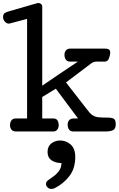

<svg xmlns="http://www.w3.org/2000/svg" viewBox="-34 -869 785 1269"><path d="M72.3 0Q51.8 0 42 -11.7Q32.2 -23.4 32.2 -42Q32.2 -60.1 41.3 -73Q50.3 -85.9 69.3 -85.9H145V-744.1L30.3 -713.9Q28.3 -713.9 27.8 -713.4Q27.3 -712.9 24.9 -712.9Q9.8 -712.9 -2 -726.3Q-13.7 -739.7 -13.7 -754.9Q-13.7 -775.9 -2.9 -782.5Q7.8 -789.1 23.9 -793.9L211.9 -848.1Q214.8 -849.1 219.2 -849.1Q229.5 -849.1 237.3 -842.8Q245.1 -836.4 245.1 -825.2V-302.7Q301.8 -341.3 363.8 -383.5Q425.8 -425.8 481 -461.9H429.2Q410.2 -461.9 401.1 -474.9Q392.1 -487.8 392.1 -505.9Q392.1 -524.4 401.9 -536.1Q411.6 -547.9 432.1 -547.9H658.2Q675.3 -547.9 684.8 -542.7Q694.3 -537.6 694.3 -521.5Q694.3 -503.4 686 -482.7Q677.7 -461.9 659.2 -461.9H605Q585.4 -461.9 571 -451.4Q556.6 -440.9 543.9 -431.2L402.3 -324.2L543.9 -142.1Q561.5 -117.7 577.9 -107.2Q594.2 -96.7 615 -94.2Q635.7 -91.8 667 -91.8H674.3Q707 -91.8 719 -83.5Q731 -75.2 731 -46.9Q731 -18.1 713.6 -9Q696.3 0 663.1 0H450.2Q431.6 0 422.4 -12.9Q413.1 -25.9 413.1 -43.9Q413.1 -62.5 422.6 -74.2Q432.1 -85.9 453.1 -85.9H481.9L335 -282.7L245.1 -228V-85.9H319.3Q337.9 -85.9 345.9 -72.8Q354 -59.6 354 -41Q354 -24.9 344.7 -12.5Q335.4 0 318.4 0ZM306.6 379.9Q291 379.9 280.5 369.6Q270 359.4 270 346.7Q270 331.5 285.2 321.3Q304.2 308.6 324.2 293.2Q344.2 277.8 358.2 257.1Q372.1 236.3 372.1 208.5Q332.5 208.5 306.4 190.4Q280.3 172.4 280.3 135.3Q280.3 97.7 305.7 78.6Q331.1 59.6 363.3 59.6Q403.8 59.6 433.6 86.7Q463.4 113.8 463.4 168Q463.4 245.1 424.1 295.4Q384.8 345.7 329.6 373.5Q318.4 379.9 306.6 379.9Z"/></svg>

Font: Cutive
Style: Regular
Weight: 400
Version: Version 1.100; ttfautohint (v1.8.4.7-5d5b)